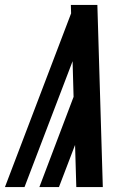

<svg xmlns="http://www.w3.org/2000/svg" viewBox="-24 -755 544 775"><path d="M-4 0 263 -701 262 -735H369L391 0H284L279 -170L214 0H135L273 -364L269 -508L75 0Z"/></svg>

Font: Iosevka SS04 Extrabold
Style: Italic
Weight: 800
Italic angle: -9°
Monospace: yes
Designer: Belleve Invis
Foundry: Belleve Invis
Version: Version 19.0.0; ttfautohint (v1.8.4)